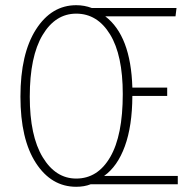

<svg xmlns="http://www.w3.org/2000/svg" viewBox="-20 -713 743 743"><path d="M668 -32.2V0H331.1Q306.6 9.8 274.9 9.8Q178.7 9.8 118.9 -82.3Q59.1 -174.3 59.1 -338.9Q59.1 -504.9 119.1 -598.9Q179.2 -692.9 274.9 -692.9Q306.6 -692.9 335 -682.1H663.1L659.2 -649.9H387.2Q486.3 -574.7 492.2 -374H627V-341.8H492.2Q491.7 -225.1 463.1 -147Q434.6 -68.8 382.8 -32.2ZM95.2 -338.9Q95.2 -187 145.3 -104.5Q195.3 -22 274.9 -22Q358.4 -22 406.7 -105.5Q455.1 -189 455.1 -349.1Q455.1 -499.5 406 -579.8Q356.9 -660.2 274.9 -660.2Q194.3 -660.2 144.8 -577.4Q95.2 -494.6 95.2 -338.9Z"/></svg>

Font: Fira Sans Compressed UltraLight
Style: Regular
Weight: 200
Width: 1
Designer: Carrois Corporate & Edenspiekermann AG
Foundry: Carrois Corporate GbR & Edenspiekermann AG
Version: Version 4.203;PS 004.203;hotconv 1.0.88;makeotf.lib2.5.64775